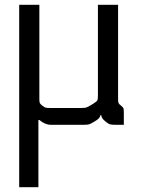

<svg xmlns="http://www.w3.org/2000/svg" viewBox="-20 -520 596 800"><path d="M327 0H192Q168 0 144 -20H140V260H60V-500H144V-111Q144 -96 145.5 -91.5Q147 -87 156 -80Q165 -73 170 -71.5Q175 -70 193 -70H315Q333 -70 339.5 -72Q346 -74 364 -85Q382 -96 385 -101Q388 -106 388 -121V-500H472V-111Q472 -96 473.5 -91.5Q475 -87 484 -80Q493 -73 494.5 -68.5Q496 -64 496 -49V0H461Q443 0 436.5 -2.5Q430 -5 418 -15Q402 -28 402 -40H398Q398 -28 376 -15Q358 -4 351.5 -2Q345 0 327 0Z"/></svg>

Font: Electrolize
Style: Regular
Weight: 400
Designer: Valery Zaveryaev
Foundry: Cyreal (www.cyreal.org)
Version: Version 1.002